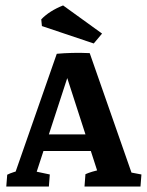

<svg xmlns="http://www.w3.org/2000/svg" viewBox="-20 -680 536 700"><path d="M307.1 -486.3 461.9 -43.5 433.6 -55.7 495.6 -43.9 492.2 0H288.1L291.5 -44.9Q313 -54.7 347.2 -61.5L337.4 -48.3L206.5 -453.1L187 -483.9Q212.9 -486.3 243.9 -487.1Q274.9 -487.8 307.1 -486.3ZM253.9 -483.4 110.4 -43.5 99.1 -57.1 161.6 -43.9 158.2 0H2.9L6.3 -43Q15.6 -47.9 30.8 -52.7Q45.9 -57.6 64 -61.5L33.2 -43.5L187 -483.9ZM102.5 -129.4 118.7 -189.9H353.5L370.1 -129.4ZM321.8 -521.5 132.8 -585 130.4 -609.4Q159.7 -640.1 210 -660.2L352.1 -557.6Z"/></svg>

Font: Markazi Text
Style: Regular
Weight: 400
Designer: Borna Izadpanah (Arabic designer), Fiona Ross (Arabic design director) and Florian Runge (Latin designer)
Foundry: Borna Izadpanah and Florian Runge
Version: Version 1.000